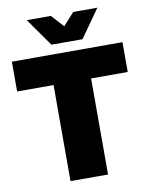

<svg xmlns="http://www.w3.org/2000/svg" viewBox="-97 -982 823 1053"><g transform="rotate(-10 314.0 -455.5)"><path d="M6 -701H622V-535H418V0H209V-535H6ZM409 -755H236L126 -911H260L373 -787H272L385 -911H519Z"/></g></svg>

Font: Alexandria ExtraBold
Style: Regular
Weight: 800
Designer: Mohamed Gaber
Foundry: Kief Type Foundry
Version: Version 5.100